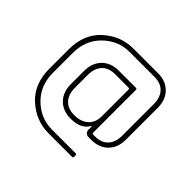

<svg xmlns="http://www.w3.org/2000/svg" viewBox="-151 -801 1058 1058"><g transform="rotate(45 377.5 -272.5)"><path d="M521 58H339Q241 58 165.5 -10Q90 -78 90 -197V-348Q90 -467 165.5 -535Q241 -603 339 -603H531Q592 -603 628.5 -566Q665 -529 665 -467V-219Q665 -157 628.5 -120Q592 -83 531 -83H508Q496 -83 488 -91.5Q480 -100 480 -112V-137H476Q448 -85 368 -85Q307 -85 270.5 -122Q234 -159 234 -221V-324Q234 -386 270.5 -423Q307 -460 368 -460H502Q510 -460 510 -451V-119Q510 -111 519 -111H531Q581 -111 608 -140Q635 -169 635 -220V-466Q635 -517 608 -546Q581 -575 531 -575H337Q250 -575 185 -512Q120 -449 120 -349V-196Q120 -96 185 -33Q250 30 337 30H521Q530 30 530 38V50Q530 58 521 58ZM480 -217V-424Q480 -432 471 -432H368Q318 -432 291 -403Q264 -374 264 -323V-222Q264 -171 291 -142Q318 -113 368 -113H369Q419 -113 449.5 -140Q480 -167 480 -217Z"/></g></svg>

Font: Rajdhani Light
Style: Regular
Weight: 300
Designer: Satya Rajpurohit, Jyotish Sonowal
Foundry: Indian Type Foundry
Version: Version 1.201;PS 1.0;hotconv 1.0.78;makeotf.lib2.5.61930; tt